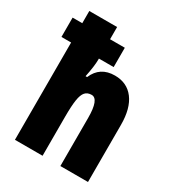

<svg xmlns="http://www.w3.org/2000/svg" viewBox="-188 -871 900 981"><g transform="rotate(30 261.5 -380.0)"><path d="M214 -688H301V-574H214V-567Q214 -530 200 -462H209Q242 -540 329 -540Q401 -540 441 -487Q481 -434 481 -337V0H318V-284Q318 -395 275 -395Q251 -395 237.5 -380Q224 -365 218.5 -329.5Q213 -294 213 -230V0H50V-574H-7V-688H50V-760H214Z"/></g></svg>

Font: Noto Sans UI CondBlack
Style: Regular
Weight: 900
Width: 3
Designer: Monotype Design Team
Foundry: Monotype Imaging Inc.
Version: Version 1.001